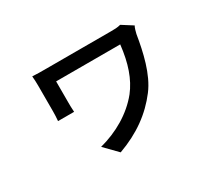

<svg xmlns="http://www.w3.org/2000/svg" viewBox="-120 -784 1240 1108"><g transform="rotate(-30 500.0 -229.5)"><path d="M769 -549C748 -543 726 -543 705 -543H276C241 -543 205 -543 181 -545C183 -526 184 -502 184 -482V-310C184 -292 183 -269 181 -247H288C286 -270 286 -299 286 -310V-451H713C700 -333 669 -243 615 -174C543 -85 437 -24 322 6L404 90C539 41 637 -31 711 -128C777 -214 806 -346 824 -456C826 -466 834 -495 840 -504Z"/></g></svg>

Font: Genne Gothic Medium
Style: Regular
Weight: 500
Designer: Ryoko NISHIZUKA (kana & ideographs); Paul D. Hunt (Latin, Greek & Cyrillic); Wenlong ZHANG (bopomofo); Sandoll Communica
Foundry: Adobe Systems Incorporated
Version: Version 1.004;PS 1.004;hotconv 16.6.51;makeotf.lib2.5.65220